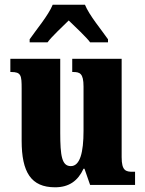

<svg xmlns="http://www.w3.org/2000/svg" viewBox="-20 -786 617 816"><path d="M106 -619V-606H182C200 -631 245 -672 272 -699C297 -675 352 -623 363 -606H439V-619C413 -657 359 -721 341 -766H204C186 -721 132 -657 106 -619ZM214 10C273 10 311 -17 335 -69H339L363 0H554V-56H544C515 -56 497 -60 497 -118V-536H287V-480H290C319 -480 335 -475 335 -418V-230C335 -138 320 -80 281 -80C243 -80 236 -123 236 -222V-536H24V-480H27C70 -480 72 -466 72 -409V-188C72 -54 112 10 214 10Z"/></svg>

Font: Noto Serif Ethiopic ExtraCondensed Black
Style: Regular
Weight: 900
Width: 2
Designer: Monotype Design Team
Foundry: Monotype Imaging Inc.
Version: Version 2.102